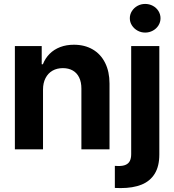

<svg xmlns="http://www.w3.org/2000/svg" viewBox="-20 -767 895 986"><path d="M200.9 0H56.4V-530.4H194.2V-437.1H200.3Q212.3 -468 234.9 -490.6Q257.5 -513.2 289.2 -525.3Q320.9 -537.3 359.7 -537.3Q414.7 -537.3 456.1 -513.2Q497.4 -489.2 519.9 -444Q542.4 -398.9 542.4 -337.8V0H398V-312.4Q398 -345 386.7 -368.6Q375.5 -392.2 354 -404.7Q332.5 -417.1 302.8 -417.1Q272.6 -417.1 249.7 -404.1Q226.8 -391 213.9 -366.1Q200.9 -341.2 200.9 -307ZM798.2 -530.4V26.6Q798.2 86.5 774.7 124.9Q751.1 163.3 707.1 181.1Q663.1 198.9 599.2 198.9Q584.3 198.9 569.8 198.1V84.8Q580.1 85.6 589.2 85.6Q612.6 85.6 626.7 78.8Q640.9 72.1 647.3 58.5Q653.7 45 653.7 24.3V-530.4ZM646.7 -673.3Q646.7 -693.1 657.5 -710.2Q668.4 -727.2 686.3 -737Q704.3 -746.8 725.6 -746.8Q746.9 -746.8 765.1 -737Q783.3 -727.2 793.8 -710.2Q804.3 -693.1 804.3 -673.3Q804.3 -653.4 793.8 -636.5Q783.3 -619.6 765.1 -609.7Q746.9 -599.7 725.6 -599.7Q704.3 -599.7 686.3 -609.7Q668.4 -619.6 657.5 -636.5Q646.7 -653.4 646.7 -673.3Z"/></svg>

Font: Pretendard Variable
Style: Regular
Weight: 400
Designer: Base glyphs from Inter by Rasmus Andersson; Hangul glyphs from Noto Sans CJK(Source Han Sans) by Jang Soo-young and Kang
Foundry: Kil Hyung-jin
Version: Version 1.100;FEAKit 1.0